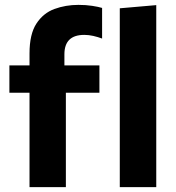

<svg xmlns="http://www.w3.org/2000/svg" viewBox="-20 -767 722 787"><path d="M101 0V-387H18.5V-499H101V-548Q101 -627 129.2 -670.2Q157.5 -713.5 203.2 -730.2Q249 -747 301.5 -747Q332.5 -747 358.2 -743Q384 -739 398.5 -734.5V-609Q381 -615.5 362.2 -619.8Q343.5 -624 325.5 -624Q244 -624 244 -544.5V-499H387.5V-387H250V0ZM471 0V-733L620.5 -746V0Z"/></svg>

Font: Commissioner
Style: Bold
Weight: 700
Designer: Kostas Bartsokas
Foundry: Kostas Bartsokas
Version: Version 1.000; ttfautohint (v1.8.3)